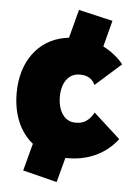

<svg xmlns="http://www.w3.org/2000/svg" viewBox="-55 -702 614 868"><g transform="rotate(5 252.0 -268.0)"><path d="M235 124 265 12H277C368 12 448 -25 500 -94L379 -204C361 -170 335 -151 302 -151H295C247 -151 216 -196 216 -262V-263C216 -327 248 -369 296 -369H301C331 -369 356 -355 367 -328L484 -432C458 -464 426 -488 392 -505L423 -624L268 -660L234 -531C228 -530 221 -529 215 -528C97 -507 20 -406 20 -262V-261C20 -164 54 -86 113 -39L80 85Z"/></g></svg>

Font: Fixel Text Black
Style: Regular
Weight: 900
Width: 4
Designer: AlfaBravo + MacPaw
Foundry: Kyrylo Tkachov, Marchela Mozhyna, Serhii Makarenko, Maria Weinstein, Zakhar Kryvoshyya
Version: Version 1.211